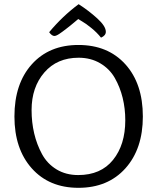

<svg xmlns="http://www.w3.org/2000/svg" viewBox="-20 -888 752 918"><path d="M356 -868Q403 -838 444.5 -800.5Q486 -763 486 -736Q486 -718 463 -708Q444 -732 417 -754Q390 -776 372 -786L354 -797Q348 -792 335.5 -781.5Q323 -771 315.5 -765Q308 -759 297 -750.5Q286 -742 278.5 -736.5Q271 -731 263.5 -726Q256 -721 250 -718.5Q244 -716 240 -716Q228 -716 215 -734Q279 -811 356 -868ZM355 10Q215 10 132 -83Q49 -176 49 -331Q49 -488 132 -580.5Q215 -673 355 -673Q496 -673 579.5 -580.5Q663 -488 663 -331Q663 -176 579.5 -83Q496 10 355 10ZM579 -313Q579 -369 566.5 -420Q554 -471 529 -515Q504 -559 459 -585.5Q414 -612 356 -612Q253 -612 192 -541.5Q131 -471 131 -362Q131 -303 143.5 -250Q156 -197 181 -151Q206 -105 250.5 -78Q295 -51 354 -51Q462 -51 520.5 -123.5Q579 -196 579 -313Z"/></svg>

Font: Overlock SC
Style: Regular
Weight: 400
Designer: Dario Muhafara
Foundry: Dario Manuel Muhafara
Version: Version 1.001